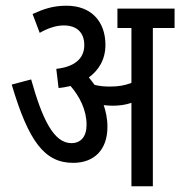

<svg xmlns="http://www.w3.org/2000/svg" viewBox="-20 -652 631 672"><path d="M356 -208C356 -238 350 -263 343 -284C353 -283 364 -282 374 -282C398 -282 419 -285 440 -292V0H515V-554H591V-622H391V-554H440V-362C417 -353 395 -349 364 -349C343 -349 327 -351 311 -355C304 -364 298 -373 291 -381C325 -406 349 -443 349 -495C349 -576 300 -632 213 -632C166 -632 134 -621 94 -603L119 -537C147 -553 176 -563 203 -563C249 -563 275 -538 275 -494C275 -447 241 -418 177 -411L185 -344C199 -345 213 -348 227 -351C258 -315 283 -268 283 -215C283 -173 262 -151 230 -151C168 -151 128 -235 89 -374L21 -356C80 -157 136 -82 236 -82C309 -82 356 -127 356 -208Z"/></svg>

Font: Noto Sans ExtraCondensed
Style: Italic
Weight: 400
Width: 2
Italic angle: -12°
Designer: Monotype Design Team
Foundry: Monotype Imaging Inc.
Version: Version 2.013